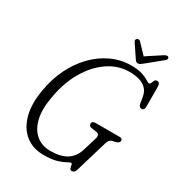

<svg xmlns="http://www.w3.org/2000/svg" viewBox="-204 -1002 1062 1145"><g transform="rotate(30 327.5 -429.5)"><path d="M456 -713Q504.5 -713 533.5 -703Q562.5 -693 577.2 -683Q592 -673 598 -673Q605.5 -673 609.2 -682.5Q613 -692 618 -701.5Q623 -711 633.5 -711Q654 -711 654.5 -682L655 -542.5Q655 -530.5 649.5 -525Q644 -519.5 636.5 -519Q629 -518.5 623 -524.5Q617 -530.5 615 -537L608 -580.5Q602.5 -618.5 581.2 -639Q560 -659.5 529.8 -667.2Q499.5 -675 466.5 -675Q387.5 -675 319.8 -628.8Q252 -582.5 204.5 -501Q157 -419.5 139 -313.5Q121.5 -222 137 -158.5Q152.5 -95 192.8 -62.5Q233 -30 289 -30Q361.5 -30 402.8 -56.8Q444 -83.5 460 -136L487 -225Q493.5 -245 489.2 -254.8Q485 -264.5 468.5 -266.5L435.5 -271Q417 -274.5 417 -291.5Q417.5 -309.5 442 -309.5H606.5Q628 -309.5 626.5 -291.5Q625.5 -277 601.5 -271L580 -266Q560 -260.5 553 -236.5L487 -14.5Q483 -0.5 476.2 4.8Q469.5 10 460.5 10Q449.5 10 446.5 -0.2Q443.5 -10.5 442 -20.8Q440.5 -31 434 -31Q427.5 -31 409.5 -20.5Q391.5 -10 357.5 0.5Q323.5 11 267.5 11Q193 11 142.2 -29.5Q91.5 -70 71.5 -144Q51.5 -218 69.5 -319.5Q83.5 -403.5 118.2 -475Q153 -546.5 204.5 -600Q256 -653.5 320 -683.2Q384 -713 456 -713ZM513.5 -760Q504 -752.5 497 -747.8Q490 -743 482 -743Q473 -743 468 -747.5Q463 -752 458 -760L401 -845Q393 -858.5 405 -866.5Q416.5 -874.5 428 -863L491 -797L592 -863Q611.5 -875 621 -866.5Q624 -863 623.5 -856.2Q623 -849.5 616.5 -844Z"/></g></svg>

Font: Fraunces 144pt S100 Light
Style: Italic
Weight: 300
Italic angle: -16°
Version: Version 1.000; ttfautohint (v1.8.3)